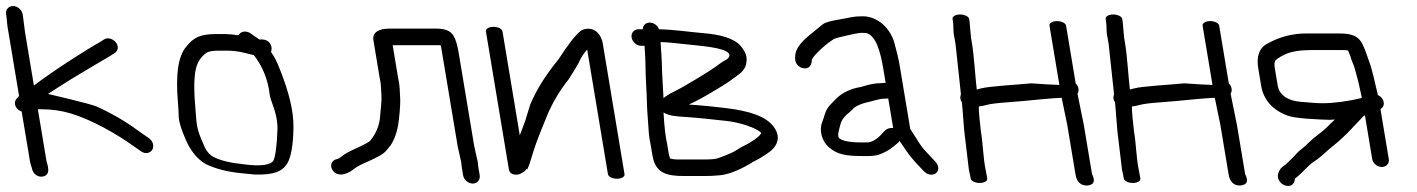

<svg xmlns="http://www.w3.org/2000/svg" viewBox="-39 -578 4700 637"><path d="M-18.8 -530.5 -17.8 -524.5C-15.4 -509.8 -16.1 -495.8 -10.8 -470.2L24.2 -260.2C24 -259.9 23.3 -258.9 22.5 -257.7C20.4 -255.3 18.8 -253.5 16.1 -250.5C6.5 -239.8 9.9 -223.6 21.3 -214.3C24.8 -211.5 27.4 -209.9 32.9 -208L60.4 -42.8C61.4 -36.8 62.8 -31.8 65.6 -24L67.7 -16.4C71.5 -1 86.4 10.4 102.4 7.8C133.7 2.7 116.6 -35.6 115.4 -42.7L86.6 -215.5H99.1C131.4 -215.5 164.5 -211 194.2 -202.1C265.3 -181.1 351.1 -132.1 406.9 -91.3L428.5 -76.3C443.6 -65.3 459.3 -70.5 465.7 -80.4C472.2 -90.6 470.9 -108.1 454.9 -119.7L434.6 -133.7C389.3 -166.7 352.1 -192 282.4 -224.4C260.4 -233.9 120.2 -266.4 120.2 -266.4C146.2 -282.9 187.1 -309.9 214.7 -326C247.9 -345.4 294.9 -374.5 326.8 -392.6L327 -392.7L341.6 -402.3C355.4 -411 353.8 -427.6 344.9 -438.1C336.5 -448 319.6 -455.7 306.2 -447.2L290.7 -437.3C259.5 -420.6 137.2 -343.4 73.5 -294.1L44 -471.3L37.2 -524.3L36.2 -530.5C33.7 -545.5 19.1 -558 4.1 -558C-10.9 -558 -21.3 -545.5 -18.8 -530.5Z M855.8 -263.8C858.2 -241.5 883.5 -202 881.5 -146.4C879.5 -91.5 874 -56.8 867.9 -44.8C859.6 -31.6 828.6 -25 771.7 -32.7L771 -32.8L770.4 -32.9C725.8 -37.3 691.2 -45.7 669.4 -57.3C655.4 -64.9 644.2 -77.9 636.3 -99.1L636.1 -99.5L635.9 -99.9C609.9 -157.4 614 -167 609.1 -221.5C605 -267.8 604.4 -302.3 607.3 -326.3C609.8 -361.2 622.1 -385.8 646.2 -403.2C652.3 -406.9 665.5 -410 686.9 -410H713C732.5 -410 752.1 -407.7 771 -403C781.6 -400 795.6 -397.3 803.5 -394.8C832.2 -357.6 850.3 -313.7 855.8 -263.8ZM579.9 -424.4C551.5 -392.4 543.5 -329.8 551.3 -238.7C552.7 -222.5 553.6 -206.7 553.9 -191.5C554.4 -173 562.9 -147.2 578.2 -112.5C594.1 -76.7 615.8 -49.6 644 -33.5L644.6 -33.1L645.2 -32.9C678 -17.6 715.8 -7.6 764.3 -3.1L805.5 1L806 1C868.4 3 897 -8.8 913.8 -35.1C927.4 -58.8 933.4 -96.9 934.6 -151.3C936 -210.5 918.8 -273.4 890.4 -345.9C877.8 -378.3 871.3 -389.4 860 -405.7C861.4 -408.6 862.8 -415.6 861.9 -421C860.8 -427.7 857.6 -435.2 850.7 -440.5C844.3 -445.4 836.8 -447 830.1 -447H821.6C818.7 -448.9 812.6 -452.9 805.1 -458.2L792.4 -467.3C777.9 -477 760 -475.1 752.2 -460.9C734.2 -463.4 718.7 -465 708.2 -465L677.8 -465C625.5 -465 604 -454 579.9 -424.4Z M1552.5 3.5 1547.9 -24C1547.2 -27.9 1546.7 -32.5 1546.5 -37.9L1546.4 -38.8L1534.1 -94.5L1483.3 -399.7C1478.9 -426.4 1473.8 -445.5 1466 -458.8C1455.3 -477.5 1433.8 -483 1410.9 -483H1251.8C1220.2 -483 1195.3 -471.8 1199.9 -444.5L1220.9 -318.1L1221 -317.6C1225.7 -300 1224.7 -283.8 1226.4 -262.4C1228.1 -241.3 1223.3 -213.2 1222.1 -192.1C1220.1 -162.6 1209.2 -135.6 1189 -111C1186.4 -107.9 1171.1 -98.7 1146.6 -87.8C1121.5 -76.6 1104.7 -67.7 1095 -59.4C1087.6 -53.2 1081.6 -50.5 1078.3 -50.1L1077.2 -49.9L1076.2 -49.6C1062.4 -45 1055.8 -32.2 1062.1 -17.5C1070.6 2.2 1091.6 2.4 1102.8 -0.4C1115.8 -3.7 1127.1 -10.8 1133.2 -15.9C1140.3 -21.7 1150.5 -27.9 1163.9 -34.2C1206.7 -52.8 1233.5 -66.1 1243.7 -79.6C1248.2 -85.5 1252.5 -90.8 1256.7 -95.7L1257.2 -96.2L1257.5 -96.7C1272 -118.8 1280.9 -147.6 1284.6 -182.7C1288.3 -217.2 1289.7 -241 1288.5 -255.7C1286.8 -277.2 1288 -294.4 1282 -318.4L1263.8 -428H1420.1C1421.2 -428 1421.6 -428 1423.1 -427.9C1423.1 -427.8 1423.6 -426.3 1424.2 -424.1L1479.3 -93.5L1491.1 -40.2C1491.4 -35.8 1492.2 -28.3 1492.9 -23.9L1497.5 3.5C1500 18.5 1514.5 31 1529.5 31C1544.6 31 1555 18.5 1552.5 3.5Z M1573.1 -474 1649.5 -15C1650.6 -8.5 1656.5 1.9 1674.4 1.6C1685.4 1.3 1693.4 -4 1702.3 -11C1704 -13.1 1705.5 -14.8 1706.8 -16C1706.8 -16 1708.9 -17.6 1708.9 -17.6C1708.9 -17.6 1710.6 -16 1710.6 -16C1715.7 -27.5 1720.2 -40.5 1724.3 -55C1733.4 -86.5 1745.2 -118.3 1758.6 -151.6L1781.1 -206.6C1799.4 -246.5 1821.1 -281.9 1846 -312.6C1868.3 -346.7 1879.4 -366.3 1882.8 -373.1L1882.9 -373.4L1882.9 -374.1C1890.1 -389.4 1897.9 -401.4 1909.1 -413.6L1978 0C1979.4 8.2 1993 15 2008 15C2023 15 2034.4 8.2 2033 0L1960.6 -435C1957.4 -454 1943.6 -482.7 1912.3 -482.7C1905.1 -482.7 1898.1 -481 1891.6 -478C1891.6 -478 1891.2 -477.7 1891.2 -477.7C1891.2 -477.7 1890.6 -478 1890.6 -478C1866.8 -459.2 1844.7 -428.2 1813.6 -380.6C1774.1 -332.8 1741.4 -282.3 1719.9 -230.5L1703 -175.5C1696.7 -159.3 1691.1 -144.4 1685.5 -129L1628.1 -474C1626.7 -482.2 1613.1 -489 1598.1 -489C1583 -489 1571.7 -482.2 1573.1 -474Z M2233.4 -190.1C2292.1 -186.2 2316.4 -182.1 2369 -177C2406.5 -173.5 2453.4 -158.9 2475.2 -145.8C2489.6 -137.1 2486.2 -136.4 2484.9 -133.8C2482.7 -129.5 2474.7 -122.2 2464.8 -115.2L2448.8 -104.8C2436.5 -96.9 2419.1 -90.6 2403.5 -79.3C2396 -73.9 2375.3 -64.5 2343.3 -53.2C2336.7 -50.8 2323 -49 2303.1 -49H2206.8C2200.1 -49 2192.9 -49.9 2184.2 -52.1C2182.2 -58.4 2180.3 -64.5 2179.1 -71.5L2174.4 -99.8L2174.3 -100.2C2168.8 -125.1 2164.8 -160.2 2162.4 -204.8C2181.7 -192.6 2208.8 -191.9 2233.4 -190.1ZM2157 -359.6C2156.7 -384.2 2153.9 -413.4 2152.6 -438.4C2175.9 -437.8 2199.8 -435.2 2231.8 -431.6C2286 -425.6 2362.1 -420.9 2378.5 -401.3C2383.9 -394.4 2380.2 -385.2 2369.2 -379.3C2358.9 -373.9 2347.9 -366.5 2335.9 -357C2322.3 -346.4 2225.6 -286.9 2193.9 -272.4C2180.7 -265.8 2170.2 -259.2 2162.3 -252.4C2161 -283.8 2157.2 -335.1 2157 -359.6ZM2093.4 -481H2079.4C2064.4 -481 2054 -468.5 2056.5 -453.5C2059 -438.5 2073.5 -426 2088.6 -426H2099.4C2099.7 -419.7 2100.2 -412.1 2100.8 -403.9C2103.4 -368.6 2102 -340.8 2104.6 -300C2107.6 -253.4 2106.5 -227.4 2110.4 -182.2C2113.5 -144.9 2112.4 -130.3 2120.4 -93.4L2125.5 -63C2135.6 -2.2 2173.5 6 2232.5 6H2293.9C2314.8 6 2330.3 5.4 2344.4 3.9C2373.2 2.1 2407.2 -10.4 2445.8 -32.7C2465.8 -45.7 2476.6 -48 2501.2 -65.2C2539.9 -88.7 2554.5 -120.8 2528.4 -156.8C2503.2 -191.6 2448.6 -210.3 2364.6 -220C2347.1 -221.9 2331.5 -223.6 2317.8 -225.2C2297 -227.6 2273.1 -229.1 2246.3 -231.2C2267.1 -240.2 2294.9 -255.2 2329.7 -276.2L2359.5 -294.3C2369.2 -300.1 2378.3 -306.2 2386.8 -312.4C2402.5 -325.6 2428.9 -336.9 2435.7 -362.7C2442.9 -390.1 2433.5 -406.5 2419 -424.7C2396.9 -452.3 2343.9 -463.9 2300.7 -467.4C2244.1 -472.3 2200.6 -479.6 2147.5 -480.9C2142.5 -493.4 2130.5 -503 2116.7 -503C2104 -503 2094.3 -495.5 2093.4 -481Z M2898.7 -146.3 2898.5 -146.1 2890 -137.5 2889.7 -137.2C2870.1 -114.2 2852 -105.5 2837.2 -105.5H2816.2C2774.5 -105.5 2753.1 -112.4 2746 -119.2L2745.6 -119.5L2745.3 -119.8C2737.8 -126.2 2744 -145.8 2750.4 -169.1C2752.6 -177.2 2758.5 -186.3 2769.7 -197.6C2774.8 -201.5 2781.8 -207.4 2786.6 -212.2L2787 -212.6L2787.3 -213C2796 -223.7 2813.4 -233.1 2841.7 -239.4C2859.2 -243.2 2878 -250.5 2894.7 -250.5H2895.3L2907.9 -251.4L2924.3 -153.3C2915.2 -154.3 2905.3 -152.1 2898.7 -146.3ZM2948 -106.7C2980.6 -59.7 2975.9 -62.4 3025.1 -11C3038.2 3.3 3056.6 5 3066.8 -3.9C3076.9 -12.2 3076.7 -28.7 3063.9 -42.2C3048.5 -58.4 3044.9 -62.7 3030.9 -77.3C3017.1 -91.7 3005.6 -111.8 2992.9 -131.5L2982.8 -147.3C2981.5 -149.3 2980.8 -151.2 2980.4 -153.3L2947.8 -348.9C2941 -389.9 2937.3 -401.4 2928.9 -433.7C2916.8 -480.6 2875.7 -524 2822.9 -524C2789.2 -524 2782.8 -519.5 2744.2 -513.1C2717.6 -508.7 2699.3 -504.2 2689.8 -496.7C2675.1 -484.9 2659.7 -471.9 2644.5 -459.6C2616.6 -436.2 2599.9 -414.9 2599.1 -391.4C2598.2 -382 2599.1 -370.3 2607.9 -361.2C2612.8 -356.2 2618.9 -353.3 2624.8 -351.9C2644.9 -347 2654.5 -362.3 2654.4 -379.3C2656.6 -387 2673.6 -407.6 2707.7 -434.8C2716.7 -441 2722.6 -445.1 2727.9 -448.9C2735.5 -452.7 2805.4 -469 2818 -469C2827.6 -469 2834.8 -468.6 2836.1 -468.1L2836.7 -467.9C2867.8 -458.3 2882.2 -406.1 2892 -347.1L2899.3 -303.1C2899.3 -303.1 2897.1 -303 2896.3 -303L2883.1 -302.1C2867.3 -302 2848.7 -299 2832.4 -293.8L2816.9 -289.4C2785.6 -284.5 2756.4 -271.4 2735.8 -251.2C2732.1 -247.1 2726 -240.9 2717.8 -232.8C2708.2 -223.4 2701.3 -211.8 2697.3 -198.4C2693.8 -186.5 2691 -178.3 2689.5 -174.7C2678 -148.4 2686 -112.1 2710 -90.4C2737.5 -65.4 2767.7 -60.3 2822.5 -60.3H2845.3C2854.2 -60.3 2863.3 -61.4 2872.5 -63.6L2873.3 -63.7L2874 -64C2909 -76 2923.2 -90 2941.2 -105L2941.7 -105.5L2945.5 -110.4C2946.3 -109.1 2947.1 -107.9 2948 -106.7Z M3146.3 -530C3131.2 -530 3119.9 -523.2 3121.3 -515L3122.3 -509C3125.7 -488.6 3122 -476 3127.8 -451.6L3131.3 -430.6L3149.1 -265.3C3147.9 -262.3 3146.3 -256.3 3147.2 -251C3147.9 -246.7 3148.7 -244.1 3152.2 -238.6C3154.8 -219.4 3157.9 -162.6 3160 -144.3L3175.5 -14.7L3175.7 -14C3178 -4.4 3179.5 2.7 3180.2 7L3181.4 14C3182.8 22.5 3196.3 29 3211.3 29C3226.4 29 3237.8 22.5 3236.4 14L3235.2 7C3234.2 1.3 3232.8 -6.1 3230.9 -15.4C3222.7 -55.8 3222.7 -97.3 3215.3 -142.5C3214.7 -148.8 3205.4 -224.8 3209.3 -225C3216.5 -225.5 3225.3 -227.3 3237.1 -230.5C3247.1 -233.2 3267.8 -236 3300.2 -238.3C3333.2 -240.7 3373.6 -244.3 3421.3 -249.1C3440.1 -251.2 3462.7 -252.3 3483.3 -253.6L3501.8 -163.8L3528.9 -1C3531.4 14.3 3536.6 28 3551.9 35C3566.1 40 3580.8 36.8 3587.5 29.5C3594.9 17.3 3584.3 1.7 3583.9 -1L3556.5 -165.2L3535.8 -266.9C3541.5 -275.9 3541.1 -290.2 3529.8 -301.5L3497.9 -493C3496.6 -501.2 3483 -508 3467.9 -508C3452.9 -508 3441.6 -501.2 3442.9 -493L3475.7 -296.2C3446.9 -297.5 3428.2 -298.1 3381.9 -301.5C3330.1 -296.4 3240.6 -291.9 3214.6 -284.4C3209.3 -282.9 3206.6 -282.1 3201.6 -281C3196.9 -320.6 3192.4 -394.1 3186.2 -431L3182.6 -452.6L3177.5 -507.6L3176.3 -515C3174.9 -523.2 3161.3 -530 3146.3 -530Z M3654.3 -530C3639.2 -530 3627.9 -523.2 3629.3 -515L3630.3 -509C3633.7 -488.6 3630 -476 3635.8 -451.6L3639.3 -430.6L3657.1 -265.3C3655.9 -262.3 3654.3 -256.3 3655.2 -251C3655.9 -246.7 3656.7 -244.1 3660.2 -238.6C3662.8 -219.4 3665.9 -162.6 3668 -144.3L3683.5 -14.7L3683.7 -14C3686 -4.4 3687.5 2.7 3688.2 7L3689.4 14C3690.8 22.5 3704.3 29 3719.3 29C3734.4 29 3745.8 22.5 3744.4 14L3743.2 7C3742.2 1.3 3740.8 -6.1 3738.9 -15.4C3730.7 -55.8 3730.7 -97.3 3723.3 -142.5C3722.7 -148.8 3713.4 -224.8 3717.3 -225C3724.5 -225.5 3733.3 -227.3 3745.1 -230.5C3755.1 -233.2 3775.8 -236 3808.2 -238.3C3841.2 -240.7 3881.6 -244.3 3929.3 -249.1C3948.1 -251.2 3970.7 -252.3 3991.3 -253.6L4009.8 -163.8L4036.9 -1C4039.4 14.3 4044.6 28 4059.9 35C4074.1 40 4088.8 36.8 4095.5 29.5C4102.9 17.3 4092.3 1.7 4091.9 -1L4064.5 -165.2L4043.8 -266.9C4049.5 -275.9 4049.1 -290.2 4037.8 -301.5L4005.9 -493C4004.6 -501.2 3991 -508 3975.9 -508C3960.9 -508 3949.6 -501.2 3950.9 -493L3983.7 -296.2C3954.9 -297.5 3936.2 -298.1 3889.9 -301.5C3838.1 -296.4 3748.6 -291.9 3722.6 -284.4C3717.3 -282.9 3714.6 -282.1 3709.6 -281C3704.9 -320.6 3700.4 -394.1 3694.2 -431L3690.6 -452.6L3685.5 -507.6L3684.3 -515C3682.9 -523.2 3669.3 -530 3654.3 -530Z M4568.6 -50.1 4541 -216.1C4554 -222.9 4555.2 -239.2 4546.5 -251.1C4543.1 -255.9 4540.2 -258.7 4532.5 -262.6C4522.9 -299.9 4515.6 -343 4501.6 -379.1C4495.1 -395.9 4492.1 -409 4482.3 -429.6C4466.4 -463.2 4438.6 -467 4400.5 -467H4295.4C4246.9 -467 4204.4 -455.1 4163.6 -432C4137.6 -417.5 4129.3 -388.7 4135.5 -351.5L4145.2 -293.1C4152.7 -248 4182 -214.3 4229.1 -195.7C4243.6 -190 4265 -186.7 4297.8 -184.2C4333.5 -181.8 4357.8 -180.5 4371.9 -180.5C4377.4 -180.5 4382.5 -180.8 4389.9 -181.4L4377.6 -170.2L4377.3 -169.9C4363.6 -155.2 4348.4 -141.7 4331.9 -129.5C4305.2 -109.8 4296.1 -95.9 4277.6 -82.2C4265 -72.9 4259.2 -63.6 4251 -56.1C4242.3 -47.9 4228.7 -33 4220 -27.3C4208.1 -21.1 4190.9 3.9 4207.5 25.2C4212.4 31.8 4219.8 36.2 4227.8 38.1C4245.7 42.4 4256.3 30.7 4257.3 14.4C4270.7 5.6 4284.7 -11 4292.8 -18.1C4303.4 -27.3 4308.7 -34.8 4320.2 -41.8C4341.4 -54.6 4366.5 -80.8 4384.5 -94.6C4405.6 -110.9 4416 -122.2 4430.8 -135.9L4475.4 -182.9C4479 -187 4482.1 -190.3 4485.2 -193.2C4485.7 -193.4 4486.9 -194 4489.5 -195.1L4513.6 -50.1C4516 -35.9 4530.5 -24 4545.5 -24C4560.5 -24 4571 -35.9 4568.6 -50.1ZM4276.9 -240.1C4234.5 -243.4 4205.3 -262.4 4200.1 -293.9L4190.6 -350.8C4188.5 -363.4 4189.4 -371.7 4191.4 -376C4192.6 -378.5 4203 -387.4 4224.4 -397.6C4244.1 -407 4274.8 -412 4313.7 -412H4409.6C4420.6 -412 4427.6 -411.6 4433.2 -410.6L4438.5 -398.4C4441 -392.8 4442.3 -388.4 4442.8 -385.4L4443 -384.6L4443.2 -383.7C4444.8 -378.8 4447 -373.2 4449.8 -367C4456.1 -353 4458.1 -339.6 4464.3 -318.7C4468.9 -303.2 4474.6 -274.1 4479.2 -253.2C4433.4 -241.6 4385.4 -235.5 4347.9 -235.5C4322.3 -235.5 4302.6 -238.7 4276.9 -240.1Z"/></svg>

Font: MewTooHand
Style: BdLta
Weight: 400
Designer: Mew Too, Robert Jablonski
Version: Version 0.77